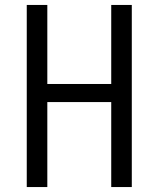

<svg xmlns="http://www.w3.org/2000/svg" viewBox="-20 -755 640 775"><path d="M88 0V-735H171V-416H429V-735H512V0H429V-343H171V0Z"/></svg>

Font: Iosevka Custom Extended
Style: Regular
Weight: 400
Width: 7
Monospace: yes
Designer: Belleve Invis
Foundry: Belleve Invis
Version: Version 11.2.4; ttfautohint (v1.8.4)